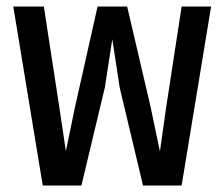

<svg xmlns="http://www.w3.org/2000/svg" viewBox="-20 -572 690 592"><path d="M111.8 0 21 -551.8H115.2L163.1 -240.2L183.1 -106L210.9 -240.2L280.8 -551.8H372.1L444.8 -240.2L473.1 -105L492.2 -240.2L540 -551.8H630.9L540 0H420.9L349.1 -301.8L326.2 -451.2L303.2 -301.8L231 0Z"/></svg>

Font: Azeret Mono
Style: Regular
Weight: 400
Designer: Martin Vácha
Foundry: Displaay
Version: Version 1.002